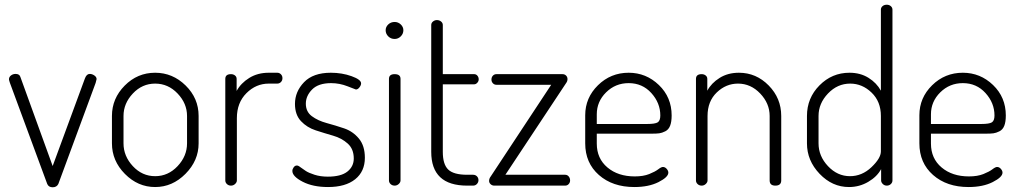

<svg xmlns="http://www.w3.org/2000/svg" viewBox="-20 -786 4316 813"><path d="M18 -450Q18 -460 26.5 -466.5Q35 -473 46 -473Q62 -473 66 -461L203 -83L340 -455Q347 -473 360 -473Q370 -473 379.5 -466.5Q389 -460 389 -451L385 -435L227 -7Q220 7 203 7Q186 7 180 -7L22 -435Q18 -447 18 -450Z M454 -179V-295Q454 -369 508 -423.5Q562 -478 637 -478Q711 -478 766 -424Q821 -370 821 -295V-179Q821 -106 765.5 -50Q710 6 637 6Q564 6 509 -49.5Q454 -105 454 -179ZM503 -179Q503 -125 542.5 -82.5Q582 -40 637 -40Q692 -40 732 -82.5Q772 -125 772 -179V-295Q772 -348 732 -390Q692 -432 637 -432Q582 -432 542.5 -390Q503 -348 503 -295Z M934 -22V-452Q934 -472 958 -472Q968 -472 975 -466.5Q982 -461 982 -452V-401Q1000 -434 1035.5 -456Q1071 -478 1118 -478H1154Q1163 -478 1169.5 -471.5Q1176 -465 1176 -455Q1176 -445 1169.5 -438.5Q1163 -432 1154 -432H1118Q1064 -432 1023.5 -391.5Q983 -351 983 -286V-22Q983 -14 975.5 -7Q968 0 958 0Q948 0 941 -6.5Q934 -13 934 -22Z M1218 -62Q1218 -70 1223.5 -77.5Q1229 -85 1236 -85Q1242 -86 1252 -78L1275 -62Q1287 -54 1312 -46Q1337 -38 1368 -38Q1424 -38 1451 -59.5Q1478 -81 1478 -115Q1478 -155 1452.5 -178Q1427 -201 1390.5 -211.5Q1354 -222 1317 -234Q1280 -246 1254.5 -273Q1229 -300 1229 -346Q1229 -398 1267.5 -438Q1306 -478 1381 -478Q1428 -478 1468.5 -463.5Q1509 -449 1509 -433Q1509 -425 1502 -416Q1495 -407 1487 -407Q1486 -407 1452 -420.5Q1418 -434 1382 -434Q1328 -434 1301.5 -407Q1275 -380 1275 -347Q1275 -313 1300.5 -294Q1326 -275 1363 -265Q1400 -255 1437 -242.5Q1474 -230 1499.5 -199.5Q1525 -169 1525 -118Q1525 -60 1484 -27Q1443 6 1369 6Q1305 6 1261.5 -16.5Q1218 -39 1218 -62Z M1613 -658Q1613 -672 1624 -682.5Q1635 -693 1651 -693Q1666 -693 1677 -682.5Q1688 -672 1688 -658Q1688 -643 1677 -632Q1666 -621 1651 -621Q1635 -621 1624 -632Q1613 -643 1613 -658ZM1627 -22V-452Q1627 -472 1651 -472Q1676 -472 1676 -452V-22Q1676 -14 1668.5 -7Q1661 0 1651 0Q1641 0 1634 -6.5Q1627 -13 1627 -22Z M1806 -143V-680Q1806 -689 1813.5 -695Q1821 -701 1830 -701Q1840 -701 1847.5 -695Q1855 -689 1855 -680V-472H1988Q1996 -472 2001.5 -465.5Q2007 -459 2007 -450Q2007 -442 2001 -435.5Q1995 -429 1988 -429H1855V-143Q1855 -90 1878 -68Q1901 -46 1958 -46H1983Q1993 -46 1999.5 -39.5Q2006 -33 2006 -23Q2006 -14 1999.5 -7Q1993 0 1983 0H1958Q1806 0 1806 -143Z M2051 -20Q2051 -30 2058 -39L2314 -427H2082Q2073 -427 2067 -433.5Q2061 -440 2061 -449Q2061 -459 2067 -465.5Q2073 -472 2082 -472H2362Q2371 -472 2377 -466Q2383 -460 2383 -451Q2383 -442 2377 -434L2120 -46H2373Q2382 -46 2388 -39Q2394 -32 2394 -22Q2394 -13 2388 -6.5Q2382 0 2373 0H2073Q2064 0 2057.5 -6Q2051 -12 2051 -20Z M2458 -179V-298Q2458 -372 2512 -425Q2566 -478 2642 -478Q2716 -478 2770 -426Q2824 -374 2824 -297Q2824 -270 2817.5 -253.5Q2811 -237 2797 -230Q2783 -223 2771.5 -221.5Q2760 -220 2739 -220H2507V-178Q2507 -115 2552 -77Q2597 -39 2668 -39Q2704 -39 2729 -49Q2754 -59 2767 -69Q2780 -79 2787 -79Q2796 -79 2803 -71Q2810 -63 2810 -55Q2810 -36 2768.5 -15Q2727 6 2666 6Q2574 6 2516 -45Q2458 -96 2458 -179ZM2507 -261H2720Q2754 -261 2765 -268Q2776 -275 2776 -297Q2776 -350 2738 -392Q2700 -434 2642 -434Q2586 -434 2546.5 -395Q2507 -356 2507 -302Z M2927 -22V-452Q2927 -472 2951 -472Q2961 -472 2968 -466.5Q2975 -461 2975 -452V-402Q2992 -434 3027 -456Q3062 -478 3109 -478Q3182 -478 3235 -424Q3288 -370 3288 -295V-22Q3288 0 3263 0Q3239 0 3239 -22V-295Q3239 -348 3199 -390Q3159 -432 3105 -432Q3054 -432 3015 -394.5Q2976 -357 2976 -295V-22Q2976 -14 2968.5 -7Q2961 0 2951 0Q2941 0 2934 -6.5Q2927 -13 2927 -22Z M3397 -179V-295Q3397 -371 3450 -424.5Q3503 -478 3577 -478Q3623 -478 3657.5 -456.5Q3692 -435 3710 -402V-745Q3710 -754 3717 -760Q3724 -766 3735 -766Q3745 -766 3752 -760Q3759 -754 3759 -745V-22Q3759 -13 3752 -6.5Q3745 0 3735 0Q3725 0 3718 -7Q3711 -14 3711 -22V-70Q3694 -38 3656.5 -16Q3619 6 3575 6Q3504 6 3450.5 -50Q3397 -106 3397 -179ZM3446 -179Q3446 -125 3486 -82.5Q3526 -40 3579 -40Q3630 -40 3670 -78Q3710 -116 3710 -145V-295Q3710 -356 3670.5 -394Q3631 -432 3580 -432Q3526 -432 3486 -390Q3446 -348 3446 -295Z M3873 -179V-298Q3873 -372 3927 -425Q3981 -478 4057 -478Q4131 -478 4185 -426Q4239 -374 4239 -297Q4239 -270 4232.5 -253.5Q4226 -237 4212 -230Q4198 -223 4186.5 -221.5Q4175 -220 4154 -220H3922V-178Q3922 -115 3967 -77Q4012 -39 4083 -39Q4119 -39 4144 -49Q4169 -59 4182 -69Q4195 -79 4202 -79Q4211 -79 4218 -71Q4225 -63 4225 -55Q4225 -36 4183.5 -15Q4142 6 4081 6Q3989 6 3931 -45Q3873 -96 3873 -179ZM3922 -261H4135Q4169 -261 4180 -268Q4191 -275 4191 -297Q4191 -350 4153 -392Q4115 -434 4057 -434Q4001 -434 3961.5 -395Q3922 -356 3922 -302Z"/></svg>

Font: Terminal Dosis
Style: Light
Weight: 300
Designer: EdgarTolentino, PabloImpallari, IginoMarini
Foundry: EdgarTolentino, PabloImpallari, IginoMarini
Version: Version 1.006